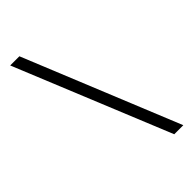

<svg xmlns="http://www.w3.org/2000/svg" viewBox="-286 -829 1109 1109"><g transform="rotate(-45 269.0 -274.5)"><path d="M43 -750H118L506 201H432Z"/></g></svg>

Font: Teachers[wght]
Style: Regular
Weight: 400
Designer: Alfredo Marco Pradil & Chank Diesel
Version: Version 1.000;Glyphs 3.1.2 (3151)